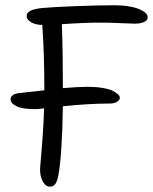

<svg xmlns="http://www.w3.org/2000/svg" viewBox="-20 -678 576 723"><path d="M168 24.9Q151.9 24.9 141.4 5.6Q130.9 -13.7 130.9 -39.1Q130.9 -47.4 134 -80.8Q137.2 -114.3 140.9 -166.7Q144.5 -219.2 146 -270Q126.5 -267.1 111.8 -267.1Q64.9 -267.1 42.5 -277.8Q20 -288.6 20 -304.2Q20 -325.2 58.1 -328.1Q133.8 -336.9 147 -337.9Q147 -477.1 139.2 -584Q112.8 -584.5 96.4 -594.7Q80.1 -605 80.1 -617.2Q80.1 -642.6 140.1 -647.9Q177.2 -651.4 262.9 -654.8Q348.6 -658.2 412.1 -658.2Q465.8 -658.2 501 -644.8Q536.1 -631.3 536.1 -612.8Q536.1 -601.6 522.7 -595.2Q509.3 -588.9 485.8 -588.9Q474.1 -588.9 435.3 -590.8Q396.5 -592.8 357.9 -592.8Q294.9 -592.8 212.9 -586.9Q216.8 -483.9 216.8 -346.2Q275.4 -351.1 310.1 -351.1Q341.3 -351.1 366 -346.9Q390.6 -342.8 404.1 -336.2Q417.5 -329.6 424.3 -323Q431.2 -316.4 431.2 -310.1Q431.2 -300.8 420.4 -294.4Q409.7 -288.1 392.1 -288.1Q315.4 -288.1 216.8 -277.8Q213.9 -92.3 199.2 -14.2Q195.3 4.9 188.2 14.9Q181.2 24.9 168 24.9Z"/></svg>

Font: Shantell Sans Irregular Bouncy
Style: Regular
Weight: 300
Designer: Stephen Nixon, Anya Danilova, Shantell Martin
Foundry: Arrow Type
Version: Version 1.006;[9816181b4]